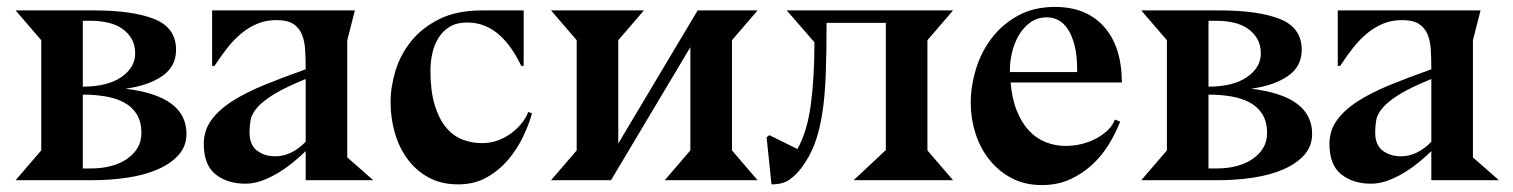

<svg xmlns="http://www.w3.org/2000/svg" viewBox="-20 -520 4365 554"><path d="M25 0 99 -86V-404L25 -490H250Q363 -490 425.5 -465Q488 -440 488 -376Q488 -328 448 -300.5Q408 -273 342 -264Q518 -243 518 -134Q518 -98 495.5 -73Q473 -48 435.5 -31.5Q398 -15 348.5 -7.5Q299 0 244 0ZM219 -270Q290 -270 330 -297.5Q370 -325 370 -366Q370 -390 360 -407.5Q350 -425 333 -437Q316 -449 292.5 -454.5Q269 -460 243 -460H219ZM244 -34Q274 -34 300.5 -41Q327 -48 346.5 -61.5Q366 -75 377 -93.5Q388 -112 388 -136Q388 -169 374.5 -190.5Q361 -212 337.5 -224.5Q314 -237 283.5 -242Q253 -247 219 -247V-34Z M862 -84Q848 -70 828 -53.5Q808 -37 785.5 -23Q763 -9 738 0.5Q713 10 688 10Q636 10 602 -17Q568 -44 568 -105Q568 -143 589.5 -173Q611 -203 650 -228Q689 -253 743 -275Q797 -297 862 -320Q862 -350 860.5 -376Q859 -402 851 -421Q843 -440 826 -451Q809 -462 778 -462Q748 -462 723.5 -452Q699 -442 677.5 -424.5Q656 -407 637 -383Q618 -359 599 -330H592V-490H1004L982 -404V-65H983L1057 0H862ZM862 -292Q803 -268 770.5 -248Q738 -228 722 -209.5Q706 -191 703 -173.5Q700 -156 700 -138Q700 -102 721.5 -85.5Q743 -69 775 -69Q798 -69 820.5 -80Q843 -91 862 -111Z M1484 -330Q1471 -357 1455.5 -379.5Q1440 -402 1421 -419Q1402 -436 1379 -445.5Q1356 -455 1327 -455Q1298 -455 1278 -443Q1258 -431 1245.5 -411Q1233 -391 1227.5 -366.5Q1222 -342 1222 -316Q1222 -258 1234 -218Q1246 -178 1266.5 -153Q1287 -128 1314 -117.5Q1341 -107 1371 -107Q1397 -107 1419.5 -116Q1442 -125 1459 -138.5Q1476 -152 1488 -168Q1500 -184 1504 -197L1515 -193Q1507 -163 1490 -127Q1473 -91 1447 -60Q1421 -29 1385 -8.5Q1349 12 1302 12Q1253 12 1216.5 -8Q1180 -28 1155.5 -61.5Q1131 -95 1119 -137.5Q1107 -180 1107 -225Q1107 -270 1121.5 -317Q1136 -364 1167.5 -402.5Q1199 -441 1249 -465.5Q1299 -490 1371 -490H1491V-330Z M1644 -86V-404L1570 -490H1838L1764 -404V-106L1993 -490H2166L2092 -404V-86L2166 0H1898L1972 -86V-384L1743 0H1570Z M2192 -124 2200 -130 2281 -90Q2309 -140 2319.5 -217.5Q2330 -295 2330 -398L2250 -490H2730L2656 -404V-86L2730 0H2443L2536 -87V-454H2365Q2365 -367 2362.5 -302.5Q2360 -238 2352 -189Q2344 -140 2330 -103.5Q2316 -67 2292 -35Q2276 -14 2257 -1Q2238 12 2206 12Z M3217 -282H2896Q2900 -234 2914.5 -199Q2929 -164 2950 -142Q2971 -120 2998 -109.5Q3025 -99 3054 -99Q3080 -99 3103 -105Q3126 -111 3145 -121.5Q3164 -132 3177.5 -145.5Q3191 -159 3197 -175L3212 -169Q3199 -135 3178.5 -102Q3158 -69 3130 -43.5Q3102 -18 3066.5 -2Q3031 14 2986 14Q2937 14 2899 -6Q2861 -26 2834.5 -59.5Q2808 -93 2794.5 -135.5Q2781 -178 2781 -223Q2781 -271 2796 -320.5Q2811 -370 2841.5 -410Q2872 -450 2917.5 -475Q2963 -500 3024 -500Q3114 -500 3165 -443.5Q3216 -387 3217 -285L3218 -283H3217ZM3088 -321Q3088 -361 3080.5 -389.5Q3073 -418 3061 -436Q3049 -454 3033.5 -462Q3018 -470 3001 -470Q2973 -470 2952.5 -455Q2932 -440 2919 -417Q2906 -394 2900 -368Q2894 -342 2894 -319V-312H3088Z M3273 0 3347 -86V-404L3273 -490H3498Q3611 -490 3673.5 -465Q3736 -440 3736 -376Q3736 -328 3696 -300.5Q3656 -273 3590 -264Q3766 -243 3766 -134Q3766 -98 3743.5 -73Q3721 -48 3683.5 -31.5Q3646 -15 3596.5 -7.5Q3547 0 3492 0ZM3467 -270Q3538 -270 3578 -297.5Q3618 -325 3618 -366Q3618 -390 3608 -407.5Q3598 -425 3581 -437Q3564 -449 3540.5 -454.5Q3517 -460 3491 -460H3467ZM3492 -34Q3522 -34 3548.5 -41Q3575 -48 3594.5 -61.5Q3614 -75 3625 -93.5Q3636 -112 3636 -136Q3636 -169 3622.5 -190.5Q3609 -212 3585.5 -224.5Q3562 -237 3531.5 -242Q3501 -247 3467 -247V-34Z M4110 -84Q4096 -70 4076 -53.5Q4056 -37 4033.5 -23Q4011 -9 3986 0.5Q3961 10 3936 10Q3884 10 3850 -17Q3816 -44 3816 -105Q3816 -143 3837.5 -173Q3859 -203 3898 -228Q3937 -253 3991 -275Q4045 -297 4110 -320Q4110 -350 4108.5 -376Q4107 -402 4099 -421Q4091 -440 4074 -451Q4057 -462 4026 -462Q3996 -462 3971.5 -452Q3947 -442 3925.5 -424.5Q3904 -407 3885 -383Q3866 -359 3847 -330H3840V-490H4252L4230 -404V-65H4231L4305 0H4110ZM4110 -292Q4051 -268 4018.5 -248Q3986 -228 3970 -209.5Q3954 -191 3951 -173.5Q3948 -156 3948 -138Q3948 -102 3969.5 -85.5Q3991 -69 4023 -69Q4046 -69 4068.5 -80Q4091 -91 4110 -111Z"/></svg>

Font: Bluu Next Cyrillic
Style: Bold
Weight: 700
Designer: Igor Stepanchenko
Foundry: Igor Stepanchenko
Version: Version 1.000